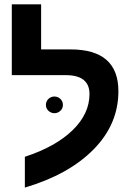

<svg xmlns="http://www.w3.org/2000/svg" viewBox="-20 -833 612 882"><path d="M94.2 -112.8Q234.9 -158.7 313 -234.4Q391.1 -310.1 391.1 -400.9Q391.1 -487.8 282.2 -487.8H34.2V-813H168.9V-606H304.2Q523.9 -606 523.9 -414.1Q523.9 -262.7 410.2 -147Q296.4 -31.2 94.2 28.8ZM190.9 -350.6Q190.9 -367.7 202.6 -378.7Q214.4 -389.6 230 -389.6Q245.6 -389.6 257.3 -378.7Q269 -367.7 269 -350.6Q269 -335 257.3 -324Q245.6 -313 230 -313Q214.4 -313 202.6 -324Q190.9 -335 190.9 -350.6Z"/></svg>

Font: Liberation Sans
Style: Bold
Weight: 700
Designer: Steve Matteson
Foundry: Ascender Corporation
Version: Version 2.1.5